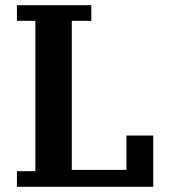

<svg xmlns="http://www.w3.org/2000/svg" viewBox="-20 -718 652 738"><path d="M45 -60H116V-638H45V-698H331V-638H256V-65H466V-197H569V0H45Z"/></svg>

Font: IBM Plex Serif SemiBold
Style: Regular
Weight: 600
Designer: Mike Abbink, Paul van der Laan, Pieter van Rosmalen
Foundry: Bold Monday
Version: Version 2.5